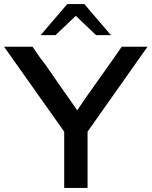

<svg xmlns="http://www.w3.org/2000/svg" viewBox="-25 -925 749 945"><path d="M175 -752 306 -905H390L521 -752H448L348 -847L248 -752ZM-5 -695H135L173 -640Q178 -634 186 -623Q194 -612 199 -606Q232 -558 266.5 -508.5Q301 -459 321 -431Q341 -403 355 -382Q385 -428 465.5 -540.5Q546 -653 574 -695H701L406 -277V0H291V-277Z"/></svg>

Font: Coval
Style: Medium
Weight: 500
Foundry: Context Ltd
Version: Version 001.000